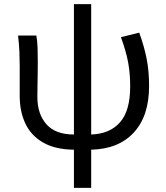

<svg xmlns="http://www.w3.org/2000/svg" viewBox="-20 -716 809 935"><path d="M340 199V13Q249 12 190.5 -21.5Q132 -55 104 -113.5Q76 -172 76 -249V-394Q76 -427 74.5 -463.5Q73 -500 68 -543H157Q162 -515 163 -483.5Q164 -452 164 -416Q164 -387 163.5 -353.5Q163 -320 162.5 -290.5Q162 -261 162 -243Q162 -161 206 -111Q250 -61 340 -61V-696H424V-61Q515 -64 564.5 -120.5Q614 -177 614 -295Q614 -356 604.5 -409.5Q595 -463 569 -535L658 -557Q683 -488 694.5 -428Q706 -368 706 -297Q706 -151 631.5 -70.5Q557 10 424 13V199Z"/></svg>

Font: Chiron Sans HK TT
Style: Regular
Weight: 400
Designer: Ryoko NISHIZUKA 西塚涼子 (kana, bopomofo & ideographs); Paul D. Hunt (Latin, Greek & Cyrillic); Sandoll Communications 산돌커뮤니
Foundry: Adobe
Version: Version 2.022;hotconv 1.0.109;makeotfexe 2.5.65596